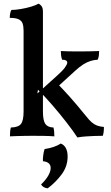

<svg xmlns="http://www.w3.org/2000/svg" viewBox="-20 -737 603 1042"><path d="M34 3Q34 -9 35 -22Q36 -35 39 -45Q79 -46 93.5 -64Q108 -82 108 -132V-569Q108 -593 103 -608.5Q98 -624 82 -632Q66 -640 33 -640Q33 -652 35 -663Q37 -674 42 -683Q63 -683 93 -688Q123 -693 149.5 -701Q176 -709 189 -717Q199 -713 206 -703Q213 -693 213 -673V-132Q213 -83 226 -64.5Q239 -46 270 -45Q273 -35 274 -21Q275 -7 275 3Q250 1 219 0.5Q188 0 156 0Q135 0 112.5 0.5Q90 1 70 1.5Q50 2 34 3ZM400 9Q378 -25 341.5 -72Q305 -119 264 -166.5Q223 -214 186 -250L183 -230L286 -323Q319 -352 332 -370Q345 -388 345 -397Q345 -405 338 -409Q331 -413 317 -413Q313 -425 311.5 -436.5Q310 -448 310 -460Q330 -459 350 -458.5Q370 -458 389 -458Q408 -458 424 -458Q443 -458 467.5 -458.5Q492 -459 518 -460Q518 -448 516.5 -435.5Q515 -423 510 -413Q490 -412 471 -406Q452 -400 432 -387.5Q412 -375 387 -352L284 -258L280 -295Q318 -257 356.5 -214Q395 -171 446 -108Q464 -85 478 -73Q492 -61 507 -55.5Q522 -50 544 -48Q544 -33 542.5 -21Q541 -9 538 0Q513 0 490 1Q467 2 444.5 3.5Q422 5 400 9ZM310 42Q328 49 337.5 67Q347 85 347 112Q347 166 314.5 209.5Q282 253 239 285Q214 283 203 264Q229 239 242 216Q255 193 255 175Q255 142 213 138Q212 127 214.5 106.5Q217 86 222 72Q248 68 270.5 60.5Q293 53 310 42Z"/></svg>

Font: Vollkorn Medium
Style: Regular
Weight: 500
Designer: Friedrich Althausen
Foundry: Friedrich Althausen
Version: Version 5.000